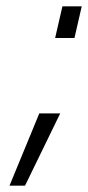

<svg xmlns="http://www.w3.org/2000/svg" viewBox="-20 -458 278 606"><path d="M215 -338 238 -438H177L154 -338ZM104 -100H170L59 128H10Z"/></svg>

Font: RazerF5 Light
Style: Italic
Weight: 300
Foundry: Razer Inc.
Version: Version 2